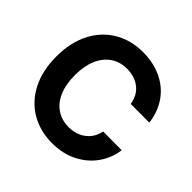

<svg xmlns="http://www.w3.org/2000/svg" viewBox="-179 -895 1083 1083"><g transform="rotate(45 362.0 -353.5)"><path d="M378.2 -586.7Q323.2 -586.7 281.9 -559.2Q240.6 -531.7 217.8 -479.3Q194.9 -426.9 194.9 -353.5Q194.9 -278.5 217.8 -226.3Q240.6 -174.2 281.9 -147.3Q323.2 -120.4 377.1 -120.4Q417.3 -120.4 449.8 -134.9Q482.2 -149.4 503.8 -176.5Q525.4 -203.5 532.4 -241L681.1 -239.9Q672.8 -173.5 633.6 -116.3Q594.4 -59.2 527.9 -24.7Q461.5 9.8 374.9 9.8Q280.2 9.8 205.5 -33.6Q130.9 -76.9 88.6 -159.1Q46.4 -241.4 46.4 -353.5Q46.4 -466.6 89.2 -548.7Q132 -630.7 206.4 -673.7Q280.8 -716.8 374.9 -716.8Q456.7 -716.8 522.5 -686.5Q588.3 -656.2 629.7 -598.4Q671.1 -540.6 681.1 -460.6H532.4Q527 -499.6 506.2 -528.1Q485.4 -556.5 452.2 -571.6Q419 -586.7 378.2 -586.7Z"/></g></svg>

Font: Pretendard JP Variable
Style: Regular
Weight: 400
Designer: Base glyphs from Inter by Rasmus Andersson; Hangul glyphs from Noto Sans CJK(Source Han Sans) by Jang Soo-young and Kang
Foundry: Kil Hyung-jin
Version: Version 1.307;Glyphs 3.2 (3192)